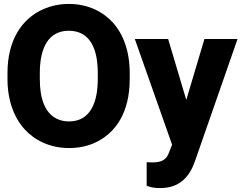

<svg xmlns="http://www.w3.org/2000/svg" viewBox="-20 -741 1235 974"><path d="M18 -339C18 -231 52 -143 105 -85C154 -31 231 10 330 10C376 10 417 2 455 -14C571 -64 638 -176 638 -339V-371C638 -480 606 -567 553 -626C504 -680 429 -721 329 -721C283 -721 241 -712 203 -696C87 -646 18 -533 18 -371ZM182 -340V-371C182 -492 222 -585 329 -585C437 -585 476 -493 476 -371V-340C476 -219 437 -125 330 -125C306 -125 285 -130 267 -139C206 -170 182 -244 182 -340ZM664 -543 853 -7 838 31C826 67 803 83 753 83C747 83 740 82 732 82H724V202L729 203C748 211 770 213 794 213C898 213 945 147 970 74L1185 -543H1017L925 -234L833 -543Z"/></svg>

Font: Asimov Pro
Style: Blk
Weight: 900
Designer: Google
Version: Version 2.000980; 2014